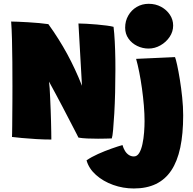

<svg xmlns="http://www.w3.org/2000/svg" viewBox="-20 -748 1040 1034"><path d="M256.5 3.5Q217.5 3.5 175.5 1Q133.5 -1.5 98.5 -4.8Q63.5 -8 44.5 -10.5Q45 -13 45.2 -28.8Q45.5 -44.5 45.8 -70.2Q46 -96 46.2 -129.5Q46.5 -163 46.8 -202Q47 -241 47 -283Q47 -348 46.5 -413.8Q46 -479.5 44.5 -536.8Q43 -594 40 -632Q51.5 -632 76.2 -631Q101 -630 131.2 -628.2Q161.5 -626.5 190.5 -623.8Q219.5 -621 240.5 -618Q270 -577 295 -537.2Q320 -497.5 341.8 -457.5Q363.5 -417.5 383.2 -375.2Q403 -333 421.5 -286L402.5 -621.5Q419.5 -621.5 446.2 -620Q473 -618.5 502 -616Q531 -613.5 555.2 -610.2Q579.5 -607 591.5 -603.5Q593.5 -587 595.2 -567Q597 -547 598 -524.5Q599 -502 600 -477.2Q601 -452.5 601.2 -426.2Q601.5 -400 601.5 -373Q601.5 -311.5 600 -250.5Q598.5 -189.5 595.5 -137.2Q592.5 -85 589.2 -49.2Q586 -13.5 582 -2.5Q566 -2 547 -1.5Q528 -1 508 -1Q478 -1 449.8 -2.2Q421.5 -3.5 402.5 -7Q399.5 -13 392 -27.8Q384.5 -42.5 373 -64.5Q361.5 -86.5 347.2 -114.2Q333 -142 316.2 -173.8Q299.5 -205.5 281.2 -239.8Q263 -274 244 -308.5Q246 -295.5 247.5 -272Q249 -248.5 250.2 -218.8Q251.5 -189 252.8 -157Q254 -125 254.8 -94.2Q255.5 -63.5 256 -38Q256.5 -12.5 256.5 3.5ZM966.5 -126.5Q966.5 -27 950.8 47Q935 121 902.5 169.8Q870 218.5 819.8 242.8Q769.5 267 700.5 267Q643 267 589.2 247.8Q535.5 228.5 497 194.2Q458.5 160 446 115.5Q472 97.5 508.2 81.2Q544.5 65 580 52.5Q615.5 40 639.5 33Q644.5 50.5 653 64.5Q661.5 78.5 673.8 86.5Q686 94.5 701 94.5Q718.5 94.5 729.8 75.8Q741 57 747.2 27.5Q753.5 -2 756 -35Q758.5 -68 758.5 -96Q758.5 -134 754.8 -179.5Q751 -225 744.5 -271.8Q738 -318.5 729.8 -359.8Q721.5 -401 713 -431L922.5 -440.5Q926.5 -431.5 933.8 -398.8Q941 -366 948.5 -320Q956 -274 961.2 -223.2Q966.5 -172.5 966.5 -126.5ZM781 -727.5Q818 -727.5 847.8 -711.2Q877.5 -695 895 -668.5Q912.5 -642 912.5 -610.5Q912.5 -577.5 893.5 -549.2Q874.5 -521 844.2 -503.8Q814 -486.5 780 -486.5Q748 -486.5 719 -500.5Q690 -514.5 672 -540Q654 -565.5 654 -599Q654 -635 670.8 -664.2Q687.5 -693.5 716.2 -710.5Q745 -727.5 781 -727.5Z"/></svg>

Font: Grandstander Thin Black
Style: Regular
Weight: 900
Version: Version 1.200